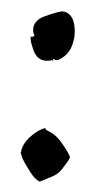

<svg xmlns="http://www.w3.org/2000/svg" viewBox="-42 -492 267 536"><g transform="rotate(5 91.5 -223.5)"><path d="M29 -384C30 -375 33 -364 37 -356C46 -331 62 -314 96 -325H97C98 -327 98 -328 98 -329C102 -327 105 -324 112 -327C138 -342 148 -362 151 -395C152 -428 142 -463 111 -463C97 -460 79 -452 64 -445C35 -433 28 -408 40 -388C38 -388 36 -386 35 -385C33 -385 30 -384 29 -385ZM30 -59C31 -57 32 -54 33 -52C39 -36 52 -21 63 -6C71 4 80 13 90 16C97 13 105 8 113 4C135 -6 144 -15 153 -31C159 -40 165 -50 168 -58V-59C165 -67 158 -76 152 -84C139 -101 125 -117 105 -125C100 -128 93 -128 93 -134C82 -132 71 -123 61 -115C48 -102 37 -91 31 -68V-62H30ZM95 -319 97 -325H98Z"/></g></svg>

Font: Charger Mayhem
Style: Regular
Weight: 400
Designer: Jasper
Foundry: Cannot Into Space Fonts
Version: Version 0.98